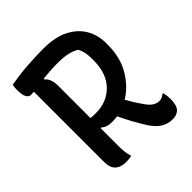

<svg xmlns="http://www.w3.org/2000/svg" viewBox="-202 -852 1004 1004"><g transform="rotate(-45 300.0 -350.0)"><path d="M209 1Q192 6 169 6Q86 6 86 -75V-596Q72 -594 66 -594Q30 -594 30 -664Q30 -685 34 -700Q99 -711 161 -715.5Q223 -720 279 -720Q367 -720 423 -691Q479 -662 506 -614.5Q533 -567 533 -511V-494Q533 -402 492.5 -334Q452 -266 392 -230Q404 -209 417 -188Q430 -167 445 -146Q462 -120 479.5 -108.5Q497 -97 516 -97Q528 -97 536.5 -101Q545 -105 553 -112H559Q565 -87 565 -64Q565 -16 546 3Q529 20 498 20Q463 20 434 2Q405 -16 379 -57Q357 -93 338 -127.5Q319 -162 303 -197Q283 -194 264 -194Q223 -194 204 -214L198 -213V-89Q198 -61 200 -40.5Q202 -20 209 1ZM198 -527V-289Q212 -287 237 -287Q318 -287 370.5 -340.5Q423 -394 423 -491V-505Q423 -531 418.5 -551Q414 -571 405 -587Q379 -602 350 -608Q321 -614 280 -614Q250 -614 223 -612Q196 -610 172 -608L170 -602Q198 -581 198 -527Z"/></g></svg>

Font: Recursive Mn Csl St Med
Style: Regular
Weight: 500
Monospace: yes
Version: Version 1.079;hotconv 1.0.112;makeotfexe 2.5.65598; ttfautoh